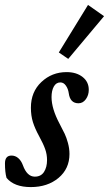

<svg xmlns="http://www.w3.org/2000/svg" viewBox="-39 -742 439 773"><path d="M235.8 -504.9 197.8 -530.8 315.4 -722.2 379.9 -676.8ZM85 11.2Q18.1 11.2 -12.7 -25.9Q-19 -47.9 -19 -84Q-19 -115.7 7.3 -115.7Q22.5 -115.7 34.4 -105.5Q46.4 -95.2 53.2 -76.7Q69.8 -30.8 101.1 -30.8Q126 -30.8 138.2 -49.8Q150.4 -68.8 150.4 -97.7Q150.4 -120.6 142.8 -141.8Q135.3 -163.1 118.2 -194.3Q101.6 -224.6 93.5 -250.5Q85.4 -276.4 85.4 -308.6Q85.4 -372.1 127.7 -411.9Q169.9 -451.7 229 -451.7Q268.6 -451.7 293.5 -432.1Q318.4 -412.6 318.4 -380.4Q318.4 -358.9 306.6 -342.5Q294.9 -326.2 276.9 -326.2Q243.2 -326.2 237.8 -366.7Q235.4 -384.3 226.3 -397.2Q217.3 -410.2 204.1 -410.2Q187 -410.2 177.7 -393.6Q168.5 -377 168.5 -351.1Q168.5 -304.7 200.7 -244.1Q214.4 -218.3 221.4 -203.4Q228.5 -188.5 234.6 -166.3Q240.7 -144 240.7 -122.1Q240.7 -62.5 196.5 -25.6Q152.3 11.2 85 11.2Z"/></svg>

Font: Elstob 10pt SemiBold
Style: Italic
Weight: 600
Italic angle: -20°
Designer: Peter S. Baker
Version: Version 1.015